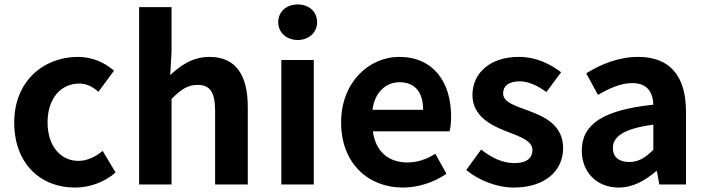

<svg xmlns="http://www.w3.org/2000/svg" viewBox="-20 -830 3178 864"><path d="M317 14C379 14 447 -7 500 -54L442 -151C411 -125 373 -106 333 -106C252 -106 194 -174 194 -279C194 -385 252 -454 337 -454C369 -454 395 -441 423 -417L493 -512C452 -547 399 -574 330 -574C178 -574 44 -466 44 -279C44 -94 162 14 317 14Z M606 0H752V-385C794 -426 823 -448 869 -448C924 -448 948 -417 948 -331V0H1095V-349C1095 -490 1043 -574 922 -574C846 -574 791 -534 746 -492L752 -597V-798H606Z M1246 0H1392V-560H1246ZM1320 -650C1370 -650 1407 -684 1407 -730C1407 -778 1370 -810 1320 -810C1269 -810 1232 -778 1232 -730C1232 -684 1269 -650 1320 -650Z M1793 14C1863 14 1934 -10 1989 -48L1939 -138C1899 -113 1859 -99 1813 -99C1730 -99 1670 -147 1658 -239H2003C2007 -252 2010 -279 2010 -306C2010 -461 1930 -574 1776 -574C1642 -574 1515 -461 1515 -279C1515 -95 1637 14 1793 14ZM1656 -336C1667 -418 1719 -460 1778 -460C1850 -460 1884 -412 1884 -336Z M2291 14C2437 14 2514 -65 2514 -163C2514 -267 2432 -304 2358 -332C2299 -354 2244 -369 2244 -410C2244 -442 2268 -464 2318 -464C2360 -464 2399 -444 2439 -416L2505 -505C2458 -540 2396 -574 2314 -574C2188 -574 2106 -503 2106 -402C2106 -309 2188 -266 2259 -239C2318 -216 2376 -197 2376 -155C2376 -120 2351 -96 2295 -96C2243 -96 2195 -118 2145 -157L2078 -65C2133 -19 2216 14 2291 14Z M2764 14C2828 14 2884 -18 2933 -60H2936L2947 0H3067V-327C3067 -489 2994 -574 2852 -574C2764 -574 2684 -541 2618 -500L2671 -403C2723 -433 2773 -456 2825 -456C2894 -456 2918 -414 2920 -359C2695 -335 2598 -272 2598 -152C2598 -57 2664 14 2764 14ZM2812 -101C2769 -101 2738 -120 2738 -164C2738 -214 2784 -251 2920 -269V-156C2885 -121 2854 -101 2812 -101Z"/></svg>

Font: Noto Sans CJK KR Bold
Style: Regular
Weight: 700
Designer: Ryoko NISHIZUKA (kana & ideographs); Paul D. Hunt (Latin, Greek & Cyrillic); Wenlong ZHANG (bopomofo); Sandoll Communica
Foundry: Adobe Systems Incorporated
Version: Version 1.004;PS 1.004;hotconv 1.0.82;makeotf.lib2.5.63406